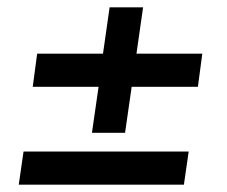

<svg xmlns="http://www.w3.org/2000/svg" viewBox="-20 -557 618 522"><path d="M351 -411 369 -537H278L260 -411H81L69 -321H248L230 -196H320L338 -321H518L530 -411ZM31 -55H480L493 -145H44Z"/></svg>

Font: Exo 2 Semi Bold
Style: Italic
Weight: 600
Italic angle: -8°
Designer: Natanael Gama
Version: Version 1.001;PS 001.001;hotconv 1.0.88;makeotf.lib2.5.64775